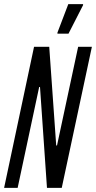

<svg xmlns="http://www.w3.org/2000/svg" viewBox="-21 -916 468 936"><path d="M-1 0 145 -688H219L253 -207H257L360 -688H427L280 0H208L174 -492H170L65 0ZM259 -752V-757L312 -896H384V-891L313 -752Z"/></svg>

Font: Saira UltraCondensed Medium
Style: Italic
Weight: 500
Width: 1
Italic angle: -12°
Designer: Hector Gatti with collaboration of the Omnibus-Type team
Foundry: Omnibus-Type
Version: Version 1.101